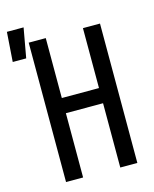

<svg xmlns="http://www.w3.org/2000/svg" viewBox="-163 -898 784 978"><g transform="rotate(-15 229.0 -408.5)"><path d="M62 0V-735H152V-419H348V-735H438V0H348V-339H152V0ZM-42 -661 -31 -817H57L29 -661Z"/></g></svg>

Font: Iosevka SS10 Medium
Style: Regular
Weight: 500
Monospace: yes
Designer: Belleve Invis
Foundry: Belleve Invis
Version: Version 28.0.6; ttfautohint (v1.8.4)